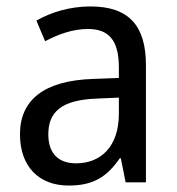

<svg xmlns="http://www.w3.org/2000/svg" viewBox="-20 -566 548 596"><path d="M261 -546C197 -546 138 -528 93 -502L120 -438C162 -460 206 -476 253 -476C316 -476 349 -443 349 -357V-324L269 -321C117 -316 42 -256 42 -149C42 -49 101 10 193 10C270 10 312 -17 352 -75H355L370 0H433V-364C433 -486 380 -546 261 -546ZM281 -260 349 -263V-213C349 -111 293 -59 216 -59C164 -59 130 -87 130 -149C130 -218 170 -256 281 -260Z"/></svg>

Font: Noto Sans Georgian SemiCondensed
Style: Regular
Weight: 400
Width: 4
Designer: Monotype Design Team, Akaki Razmadze
Foundry: Google LLC
Version: Version 2.005